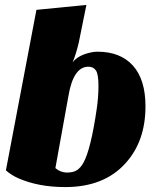

<svg xmlns="http://www.w3.org/2000/svg" viewBox="-20 -740 654 780"><path d="M4 -48 128 -700 331 -720 300 -567Q289 -520 275 -487Q297 -515 345 -526Q359 -530 376 -530Q469 -530 520 -473.5Q571 -417 571 -308Q571 -166 490 -77Q403 20 245 20Q136 20 54 -16Q25 -29 4 -48ZM205 -57Q226 -39 252 -39Q278 -39 293 -49Q308 -59 319 -79Q349 -133 373 -298Q380 -345 380 -392Q380 -439 369.5 -454Q359 -469 339 -469Q278 -469 258 -350Z"/></svg>

Font: Sansita One
Style: Regular
Weight: 400
Designer: Pablo Cosgaya
Foundry: Omnibus-Type
Version: Version 1.001